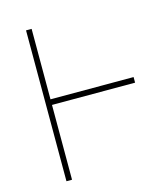

<svg xmlns="http://www.w3.org/2000/svg" viewBox="-107 -793 751 874"><g transform="rotate(-15 268.0 -355.5)"><path d="M124 -378.9H515.6V-352.5H124V0H97.7V-710.9H124Z"/></g></svg>

Font: Roboto Thin
Style: Regular
Weight: 250
Designer: Google
Version: Version 2.134; 2016